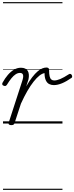

<svg xmlns="http://www.w3.org/2000/svg" viewBox="-28 -1145 689 1780"><path d="M76 15Q64 15 56.5 10Q49 5 52 -6L178 -394Q191 -433 185.5 -451Q180 -469 157 -469Q137 -469 117.5 -456.5Q98 -444 78 -419.5Q58 -395 36 -359Q30 -351 24 -348.5Q18 -346 7 -350Q-5 -354 -7 -362Q-9 -370 -4 -379Q18 -419 44.5 -450Q71 -481 101.5 -499Q132 -517 166 -517Q189 -517 205 -509.5Q221 -502 229.5 -487.5Q238 -473 239.5 -453Q241 -433 236 -409L215 -344Q244 -395 270.5 -429Q297 -463 320.5 -483Q344 -503 364.5 -511Q385 -519 402 -519Q414 -519 420.5 -514Q427 -509 427 -496Q427 -459 432 -438Q437 -417 448 -408Q459 -399 474 -399Q499 -399 531 -412.5Q563 -426 611 -457Q619 -462 626 -459.5Q633 -457 637 -450Q641 -443 641 -435Q641 -427 635 -423Q588 -390 547 -373Q506 -356 471 -356Q447 -356 427.5 -366Q408 -376 396.5 -401Q385 -426 385 -467Q363 -464 337.5 -444Q312 -424 283.5 -388Q255 -352 225.5 -301Q196 -250 166 -184L107 -4Q104 6 97.5 10.5Q91 15 76 15ZM0 605H551V615H0ZM0 -20H551V0H0ZM0 -505H551V-500H0ZM0 -1125H551V-1115H0Z"/></svg>

Font: Playwrite CU Guides
Style: Regular
Weight: 400
Designer: Veronika Burian, José Scaglione
Foundry: TypeTogether
Version: Version 1.003